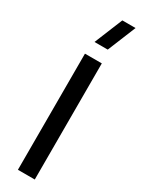

<svg xmlns="http://www.w3.org/2000/svg" viewBox="-253 -1003 771 1031"><g transform="rotate(30 132.0 -487.5)"><path d="M93 -800H175L246.5 -975H164.5ZM184.5 0V-720H80V0Z"/></g></svg>

Font: Manrope SemiBold
Style: Regular
Weight: 600
Designer: Mikhail Sharanda
Foundry: Mikhail Sharanda
Version: Version 4.505